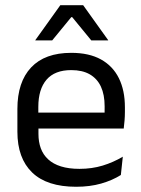

<svg xmlns="http://www.w3.org/2000/svg" viewBox="-20 -703 540 734"><path d="M271 11Q159.5 11 103 -43.5Q46.5 -98 46.5 -199.5V-286.5Q46.5 -389.5 99 -445.2Q151.5 -501 252.5 -501Q320.5 -501 366 -475.8Q411.5 -450.5 434.5 -404Q457.5 -357.5 457.5 -293V-275Q457.5 -259 456.2 -243Q455 -227 453 -211.5H378.5Q379.5 -235.5 379.8 -257Q380 -278.5 380 -296.5Q380 -341 365.8 -371.8Q351.5 -402.5 323.2 -418.8Q295 -435 252.5 -435Q189.5 -435 158 -398.5Q126.5 -362 126.5 -294V-247.5L127 -237.5V-191Q127 -160.5 136 -136Q145 -111.5 164.2 -93.8Q183.5 -76 213.2 -66.8Q243 -57.5 284 -57.5Q331.5 -57.5 372.5 -70Q413.5 -82.5 449.5 -104L442 -34Q409.5 -13.5 366.5 -1.2Q323.5 11 271 11ZM436 -211.5H89V-272.5H436ZM115 -549.5 210.5 -683H298L393.5 -549.5V-548.5H329L256 -637.5H252.5L179.5 -548.5H115Z"/></svg>

Font: Anek Malayalam Medium
Style: Regular
Weight: 400
Version: Version 1.003